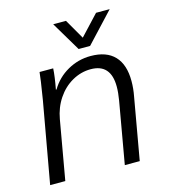

<svg xmlns="http://www.w3.org/2000/svg" viewBox="-105 -773 754 857"><g transform="rotate(-15 272.5 -345.0)"><path d="M88 -376Q104 -474 106 -500H169Q167 -463 156 -405H159Q188 -454 237.5 -482Q287 -510 344 -510Q417 -510 454.5 -470.5Q492 -431 492 -355Q492 -320 485 -284L435 0H366L416 -285Q422 -320 422 -348Q422 -453 329 -453Q284 -453 243.5 -430Q203 -407 175.5 -366Q148 -325 139 -273L91 0H21ZM220 -690H279L332 -598L418 -690H481L354 -554H301Z"/></g></svg>

Font: Sarabun Light
Style: Italic
Weight: 300
Italic angle: -10°
Designer: Suppakit Chalermlarp | Katatrad Co.,Ltd.
Foundry: Cadson Demak Co.,Ltd.
Version: Version 1.000; ttfautohint (v1.6)